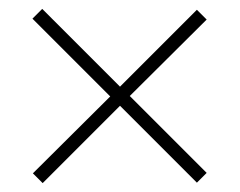

<svg xmlns="http://www.w3.org/2000/svg" viewBox="-20 -572 539 432"><path d="M75 -552 250 -377 423 -550 445 -528 272 -356 445 -183 423 -161 250 -334 76 -160 54 -182 228 -355 53 -530Z"/></svg>

Font: Playfair Display SemiBold
Style: Regular
Weight: 600
Designer: Claus Eggers Sørensen
Foundry: Claus Eggers Sørensen
Version: Version 1.203